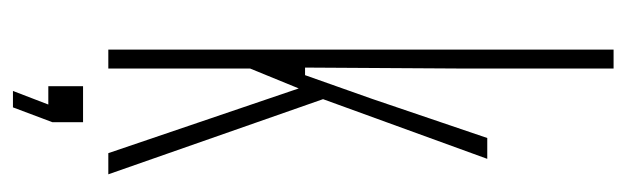

<svg xmlns="http://www.w3.org/2000/svg" viewBox="-364 -476 991 304"><g transform="rotate(90 132.0 -324.5)"><path d="M59 0V-800H89V-558L87.5 -311.5H99.5L137 -417.5L199 -600H232L137.5 -340L256.5 0H223L120.5 -301.5L89 -224.5V0ZM124.5 151 146 95H117V40H174V88.5L150.5 151Z"/></g></svg>

Font: Big Shoulders Display Thin ExtraLight
Style: Regular
Weight: 250
Version: Version 2.002